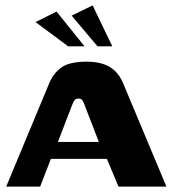

<svg xmlns="http://www.w3.org/2000/svg" viewBox="-20 -693 649 713"><path d="M3 0 162 -382Q178 -421 208 -442.5Q238 -464 302 -464Q355 -464 388 -444Q421 -424 438 -382L598 0H420L377 -103H169L129 0ZM195 -166H347L293 -306Q290 -314 286 -320.5Q282 -327 272 -327Q261 -327 256.5 -320.5Q252 -314 249 -306ZM233 -521 112 -611 190 -650 294 -521ZM342 -521 246 -635 324 -673 397 -521Z"/></svg>

Font: Genos
Style: Bold
Weight: 700
Designer: Robert E. Leuschke
Foundry: Robert E. Leuschke
Version: Version 1.010